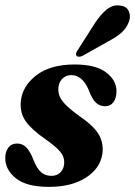

<svg xmlns="http://www.w3.org/2000/svg" viewBox="-24 -702 515 731"><path d="M172 -32.5Q194 -32.5 207.2 -47Q220.5 -61.5 220.5 -83.5Q221 -104.5 206.2 -123.2Q191.5 -142 150.5 -171Q97.5 -207.5 74.8 -239Q52 -270.5 55 -313.5Q59.5 -372.5 113.2 -414.5Q167 -456.5 260.5 -456.5Q339 -456.5 378.8 -427.2Q418.5 -398 419.5 -356.5Q419.5 -328 407.8 -312.8Q396 -297.5 376.5 -297.5Q356 -297.5 341.2 -311Q326.5 -324.5 313.5 -360Q289.5 -416 247.5 -416Q225.5 -416 211.8 -400.8Q198 -385.5 198 -362Q197.5 -339 213.8 -317Q230 -295 279 -259.5Q336.5 -220 354 -186.5Q371.5 -153 365.5 -114.5Q356.5 -59.5 302 -25Q247.5 9.5 162.5 9.5Q77 9.5 36.5 -23.2Q-4 -56 -4 -99.5Q-4 -124.5 7.8 -140Q19.5 -155.5 41 -155.5Q63 -155.5 77.5 -139.5Q92 -123.5 104.5 -90.5Q118 -58 133.8 -45.2Q149.5 -32.5 172 -32.5ZM336.5 -612.5Q358.5 -646.5 381.8 -665.5Q405 -684.5 432 -681Q458 -678.5 466.2 -659.5Q474.5 -640.5 467 -620Q458.5 -595.5 439 -578.2Q419.5 -561 390 -545.5L289.5 -489Q283 -486 276.5 -486Q270 -486 267 -490.5Q264 -495.5 266.5 -501.5Q269 -507.5 274 -514.5Z"/></svg>

Font: Fraunces 144pt S050
Style: Bold Italic
Weight: 700
Italic angle: -16°
Version: Version 1.000; ttfautohint (v1.8.3)